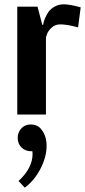

<svg xmlns="http://www.w3.org/2000/svg" viewBox="-20 -531 395 890"><path d="M60 0V-500H154L176 -416H180Q181 -420 182 -426.5Q183 -433 190 -449Q197 -465 206 -477.5Q215 -490 233.5 -500.5Q252 -511 275 -511Q289 -511 309 -507.5Q329 -504 342 -500L354 -497L342 -404Q291 -418 259 -418Q236 -418 219.5 -403Q203 -388 198 -373L193 -358V0ZM95 339 66 308Q131 248 131 182Q131 180 130.5 176Q130 172 130 170H123Q99 170 81 154Q62 136 62 108Q62 81 81 62Q97 46 123 46Q149 46 166 62L170 67Q196 97 196 145Q196 196 168 250.5Q140 305 95 339Z"/></svg>

Font: Arsenal
Style: Bold
Weight: 700
Designer: Andrij Shevchenko
Foundry: Stairsfor
Version: Version 2.001;PS 002.001;hotconv 1.0.88;makeotf.lib2.5.64775